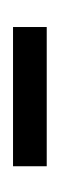

<svg xmlns="http://www.w3.org/2000/svg" viewBox="84 -424 93 302"><g transform="rotate(90 131.0 -272.5)"><path d="M22 -246H241V-299H22Z"/></g></svg>

Font: Noto Serif Thai Condensed Light
Style: Regular
Weight: 300
Width: 3
Designer: Monotype Design Team
Foundry: Monotype Imaging Inc.
Version: Version 2.002